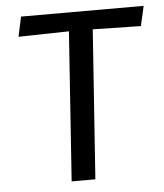

<svg xmlns="http://www.w3.org/2000/svg" viewBox="-47 -654 597 697"><g transform="rotate(-5 251.0 -306.0)"><path d="M186.2 0 223.8 -543.6 39.8 -539.8 55.3 -612H502.1L485.7 -539.8L310.6 -543.3L272.6 0Z"/></g></svg>

Font: Ancizar Sans Thin
Style: Italic
Weight: 100
Italic angle: -4°
Designer: Cesar Puertas, Viviana Monsalve, Julian Moncada, Julian Prieto, Jose Castro, Mariel Hernandez, Felipe Aragon, Sara Alarc
Version: Version 8.100